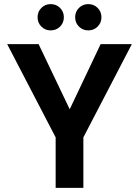

<svg xmlns="http://www.w3.org/2000/svg" viewBox="-20 -915 677 935"><path d="M251 0V-246L15 -700H168L328 -365H311L470 -700H622L386 -246V0ZM226 -767Q200 -767 181.5 -785.5Q163 -804 163 -831Q163 -858 181.5 -876.5Q200 -895 226 -895Q254 -895 272.5 -876.5Q291 -858 291 -831Q291 -804 272.5 -785.5Q254 -767 226 -767ZM410 -767Q383 -767 364.5 -785.5Q346 -804 346 -831Q346 -858 364.5 -876.5Q383 -895 410 -895Q437 -895 455.5 -876.5Q474 -858 474 -831Q474 -804 455.5 -785.5Q437 -767 410 -767Z"/></svg>

Font: DM Sans 12pt
Style: Bold
Weight: 700
Version: Version 4.004;gftools[0.9.30]